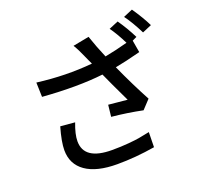

<svg xmlns="http://www.w3.org/2000/svg" viewBox="-152 -1035 1305 1255"><g transform="rotate(-20 500.0 -407.5)"><path d="M189.5 -309.6 290 -300.8Q261.7 -227.5 261.7 -178.7Q261.7 -47.9 456.1 -47.9Q518.6 -47.9 571.8 -52.7Q625 -57.6 646 -61.5Q667 -65.4 720.7 -76.2L718.8 28.3Q584 50.8 456.1 50.8Q313.5 50.8 237.3 -2.4Q161.1 -55.7 161.1 -153.3Q161.1 -210.9 189.5 -309.6ZM710.9 -797.9 776.4 -825.2Q820.3 -762.7 857.4 -688.5L826.2 -673.8L840.8 -588.9Q732.4 -560.5 663.1 -547.9Q728.5 -403.3 793.9 -282.2L737.3 -221.7Q632.8 -243.2 523.4 -253.9L532.2 -335Q552.7 -333 602.5 -328.1Q652.3 -323.2 663.1 -322.3Q593.8 -466.8 564.5 -533.2Q388.7 -512.7 143.6 -531.2L140.6 -631.8Q339.8 -606.4 524.4 -624Q522.5 -628.9 511.7 -650.9Q501 -672.9 496.1 -685.5Q474.6 -736.3 451.2 -774.4L563.5 -795.9Q588.9 -719.7 624 -637.7Q702.1 -652.3 783.2 -674.8Q747.1 -748 710.9 -797.9ZM826.2 -838.9 890.6 -866.2Q943.4 -789.1 972.7 -728.5L908.2 -701.2Q866.2 -785.2 826.2 -838.9Z"/></g></svg>

Font: Gen Shin Gothic Monospace Medium
Style: Regular
Weight: 500
Designer: [Source Han Sans]
Ryoko NISHIZUKA  (kana & ideographs); Paul D. Hunt (Latin, Greek & Cyrillic); Wenlong ZHANG  (bopomofo
Version: Version 1.002.20150607